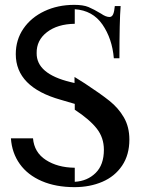

<svg xmlns="http://www.w3.org/2000/svg" viewBox="-20 -757 588 791"><path d="M131 -538Q130 -453 270 -419L287 -415V-440L330 -413Q394 -371 431 -341.5Q468 -312 490.5 -273Q513 -234 513 -182Q513 -119 483 -74.5Q453 -30 401.5 -8Q350 14 287 14Q210 14 152 -11Q94 -36 61.5 -81.5Q29 -127 25 -187H116Q121 -129 169 -98Q217 -67 286 -66H288V-8Q340 -11 374 -44.5Q408 -78 408 -140Q408 -190 378.5 -227.5Q349 -265 288 -305V-329L230 -346Q45 -398 45 -534Q45 -593 76.5 -639Q108 -685 163 -711Q218 -737 286 -737Q323 -737 344.5 -728Q366 -719 396 -701Q416 -687 431 -687Q441 -687 446 -698Q451 -709 453 -732H477Q472 -670 472 -517H449Q442 -598 402 -656Q362 -714 288 -719V-659Q217 -658 173.5 -624.5Q130 -591 131 -538Z"/></svg>

Font: Hjärnsläpp Display
Style: Regular
Weight: 400
Designer: Baptiste Guesnon
Foundry: Bloom Type
Version: Version 1.000